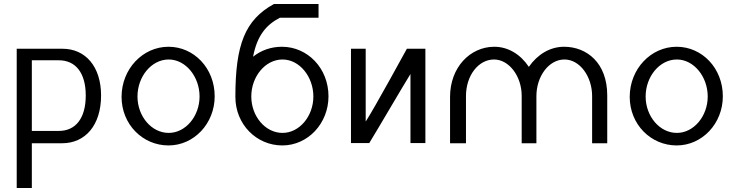

<svg xmlns="http://www.w3.org/2000/svg" viewBox="-20 -720 3702 965"><path d="M276 -62H140V-417H276C359 -417 411 -355 411 -240C411 -124 359 -62 276 -62ZM294 -475H64V225H140V0H292C409 0 488 -91 488 -240C488 -385 410 -475 294 -475Z M828 -421C913 -421 983 -335 983 -235C983 -136 913 -52 828 -52C741 -52 671 -136 671 -235C671 -335 741 -421 828 -421ZM827 -485C697 -485 591 -373 591 -233C591 -95 697 11 827 11C955 11 1059 -99 1059 -236C1059 -377 955 -485 827 -485Z M1400 -421C1485 -421 1555 -335 1555 -235C1555 -136 1485 -52 1400 -52C1313 -52 1243 -136 1243 -235C1243 -335 1313 -421 1400 -421ZM1252 -435C1272 -540 1317 -595 1387 -631H1581V-700H1357C1211 -620 1163 -495 1163 -233C1163 -95 1269 11 1399 11C1527 11 1631 -99 1631 -236C1631 -377 1526 -485 1397 -485C1342 -485 1292 -467 1252 -435Z M2043 -348V-1H2118V-475H2025C2022 -470 1863 -178 1818 -109V-475H1744V-1H1836C1885 -81 1999 -277 2043 -348Z M2242 -233V0H2322V-237C2322 -341 2385 -421 2463 -421C2539 -421 2602 -336 2602 -239V0H2676V-237C2676 -336 2738 -421 2817 -421C2894 -421 2956 -336 2956 -237V0H3032V-241C3032 -403 2930 -485 2815 -485C2744 -485 2681 -446 2638 -384C2596 -447 2534 -485 2464 -485H2463C2342 -484 2242 -381 2242 -233Z M3382 -421C3467 -421 3537 -335 3537 -235C3537 -136 3467 -52 3382 -52C3295 -52 3225 -136 3225 -235C3225 -335 3295 -421 3382 -421ZM3381 -485C3251 -485 3145 -373 3145 -233C3145 -95 3251 11 3381 11C3509 11 3613 -99 3613 -236C3613 -377 3509 -485 3381 -485Z"/></svg>

Font: Mint Spirit
Style: Regular
Weight: 400
Designer: HARENDAL Hirwen
Foundry: Arkandis Digital Foundry.
Version: Version 1.004;FFEdit